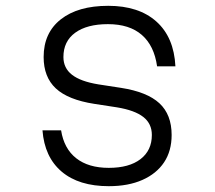

<svg xmlns="http://www.w3.org/2000/svg" viewBox="-20 -626 740 660"><path d="M190 -178Q200 -115 242 -82Q284 -49 354 -49Q424 -49 463 -79Q502 -109 502 -162Q502 -201 472.5 -224Q443 -247 382 -257L304 -269Q214 -283 172 -322Q130 -361 130 -430Q130 -513 189 -559.5Q248 -606 352 -606Q457 -606 517.5 -552Q578 -498 583 -398H520Q510 -469 467.5 -506Q425 -543 351 -543Q279 -543 238.5 -513.5Q198 -484 198 -430Q198 -392 227.5 -369Q257 -346 318 -336L396 -324Q486 -310 528 -271Q570 -232 570 -162Q570 -107 544 -68Q518 -29 469.5 -7.5Q421 14 354 14Q251 14 192 -36Q133 -86 126 -178Z"/></svg>

Font: Martian Mono SemiExpanded ExtraLight
Style: Regular
Weight: 250
Monospace: yes
Version: Version 0.930